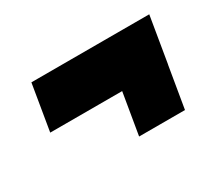

<svg xmlns="http://www.w3.org/2000/svg" viewBox="-65 -533 590 522"><g transform="rotate(-30 230.0 -272.0)"><path d="M43 -265 67 -409H437L413 -265ZM247 -135 293 -409H437L391 -135Z"/></g></svg>

Font: Figtree Light Black
Style: Italic
Weight: 900
Italic angle: -9.5°
Version: Version 2.000